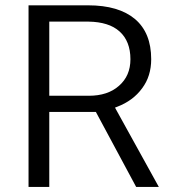

<svg xmlns="http://www.w3.org/2000/svg" viewBox="-20 -724 656 736"><path d="M343.3 -294.9H176.3H168.9V-287.6V-7.3H89.4V-703.6H317.4Q376.5 -703.6 421.4 -690.4Q466.3 -677.2 497.6 -650.9Q559.6 -598.1 559.6 -497.1Q559.6 -464.8 551 -437Q542.5 -409.2 524.9 -385.7Q490.2 -337.9 428.7 -314.5L420.9 -311.5L424.8 -304.2L588.9 -7.3H502L349.6 -291L347.7 -294.9ZM176.3 -356.9H320.3Q393.1 -356.9 436 -395Q480 -433.1 480 -497.1Q480 -531.2 469.5 -558.1Q459 -585 438.2 -603.5Q417.5 -622.1 387.7 -631.3Q357.9 -640.6 319.8 -641.1H176.3H168.9V-633.8V-364.3V-356.9Z"/></svg>

Font: Vazir Light
Style: Light
Weight: 300
Designer: Saber Rastikerdar
Foundry: Saber Rastikerdar
Version: Version 30.0.0